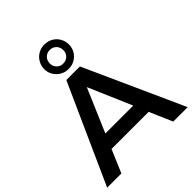

<svg xmlns="http://www.w3.org/2000/svg" viewBox="-265 -1125 1280 1280"><g transform="rotate(-45 374.5 -485.5)"><path d="M-5 0 310 -700H438L754 0H618L548 -162H198L129 0ZM505 -264 373 -570 242 -264ZM373 -741Q340 -741 313.5 -757Q287 -773 272 -798.5Q257 -824 257 -855Q257 -887 272.5 -913.5Q288 -940 314 -955.5Q340 -971 373 -971Q407 -971 433.5 -955.5Q460 -940 475 -913.5Q490 -887 490 -855Q490 -824 475 -798Q460 -772 433.5 -756.5Q407 -741 373 -741ZM373 -792Q401 -792 419 -810Q437 -828 437 -855Q437 -883 419 -901.5Q401 -920 373 -920Q347 -920 328.5 -902Q310 -884 310 -855Q310 -828 328 -810Q346 -792 373 -792Z"/></g></svg>

Font: Montserrat Thin SemiBold
Style: Regular
Weight: 600
Version: Version 9.000